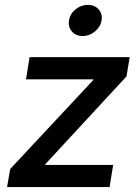

<svg xmlns="http://www.w3.org/2000/svg" viewBox="-20 -762 562 782"><path d="M8.8 0 21.5 -73.7 359.4 -435.5 360.4 -439H85.9L100.6 -529.3H508.3L495.1 -450.7L164.6 -93.3L163.6 -90.3H440.9L426.3 0ZM316.4 -615.2Q289.1 -615.2 272.9 -633.8Q256.8 -652.3 261.2 -678.7Q265.1 -705.6 287.6 -723.9Q310.1 -742.2 337.9 -742.2Q365.2 -742.2 381.6 -723.9Q397.9 -705.6 393.6 -678.7Q389.2 -652.3 366.7 -633.8Q344.2 -615.2 316.4 -615.2Z"/></svg>

Font: Inter 24pt Medium
Style: Italic
Weight: 500
Italic angle: -9.3988°
Designer: Rasmus Andersson
Foundry: rsms
Version: Version 4.001;git-66647c0bb